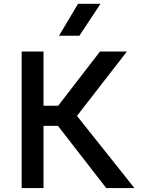

<svg xmlns="http://www.w3.org/2000/svg" viewBox="-20 -964 735 984"><path d="M91 0V-700H203V-422H278L492.5 -700H630.5L374.5 -370L669 0H524.5L277 -319H203V0ZM282.5 -781 380 -944.5H495L387 -781Z"/></svg>

Font: Geologica
Style: Regular
Weight: 400
Designer: Sindre Bremnes, Frode Helland
Foundry: Monokrom Skriftforlag AS
Version: Version 1.010; ttfautohint (v1.8.4.7-5d5b);gftools[0.9.28]